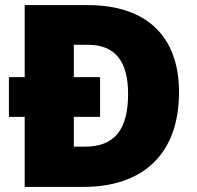

<svg xmlns="http://www.w3.org/2000/svg" viewBox="-20 -827 774 754"><path d="M324 -807H77V-524H15V-368H77V-93H308C535 -93 683 -216 683 -465C683 -686 554 -807 324 -807ZM326 -651C431 -651 483 -588 483 -458C483 -318 430 -251 313 -251H270V-368H373V-524H270V-651Z"/></svg>

Font: Noto Sans Telugu UI Black
Style: Regular
Weight: 900
Designer: Jelle Bosma - Monotype Design Team
Foundry: Monotype Imaging Inc.
Version: Version 2.005